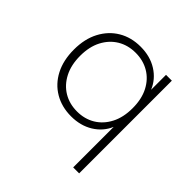

<svg xmlns="http://www.w3.org/2000/svg" viewBox="-173 -627 955 955"><g transform="rotate(45 304.5 -149.0)"><path d="M475 182V-103Q453 -51 403.5 -20.5Q354 10 288 10Q222 10 171 -20Q120 -50 91.5 -105Q63 -160 63 -235Q63 -310 92 -365Q121 -420 171.5 -450Q222 -480 288 -480Q355 -480 404.5 -449Q454 -418 476 -365V-470H517V182ZM292 -28Q345 -28 386.5 -53Q428 -78 452 -124.5Q476 -171 476 -235Q476 -300 452 -346Q428 -392 386.5 -416.5Q345 -441 292 -441Q238 -441 196.5 -416Q155 -391 131 -345Q107 -299 107 -235Q107 -171 131 -124.5Q155 -78 196.5 -53Q238 -28 292 -28Z"/></g></svg>

Font: Gantari ExtraLight
Style: Regular
Weight: 250
Designer: Anugrah Pasau
Foundry: Lafontype
Version: Version 1.000